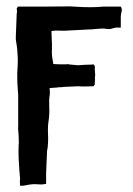

<svg xmlns="http://www.w3.org/2000/svg" viewBox="-20 -579 423 612"><path d="M183 -302Q179 -301 172.5 -301Q166 -301 162 -300L147 -299Q145 -299 142.5 -298.5Q140 -298 138 -298Q140 -284 138 -273Q136 -262 137 -238Q138 -214 135 -195Q132 -176 133 -153Q134 -139 133 -122Q132 -105 130 -98L127 -27V7Q116 9 111 9Q106 9 101 8.5Q96 8 89.5 8Q83 8 70 10Q56 13 52.5 13Q49 13 44 13Q44 4 43.5 2Q43 0 44 -10Q43 -18 42 -32.5Q41 -47 40 -63.5Q39 -80 39 -96.5Q39 -113 40 -125Q40 -133 39.5 -144Q39 -155 38 -166Q37 -170 38 -176Q38 -177 38 -192.5Q38 -208 38 -226Q38 -244 38 -259Q38 -274 38 -276Q38 -279 37 -289.5Q36 -300 35.5 -312Q35 -324 35 -334Q35 -344 35 -347Q36 -362 36.5 -374Q37 -386 36.5 -397Q36 -408 35 -420Q34 -432 31 -449Q30 -453 30.5 -464.5Q31 -476 31.5 -489.5Q32 -503 32.5 -514.5Q33 -526 33 -530Q33 -535 34 -539.5Q35 -544 33 -551L37 -558H127Q171 -558 187.5 -558.5Q204 -559 215 -558Q244 -556 266.5 -556Q289 -556 310 -558H365Q370 -550 367.5 -541.5Q365 -533 365 -525V-491H359Q349 -492 339 -488.5Q329 -485 319 -487Q308 -489 290 -487Q272 -485 261 -485L185 -481Q175 -481 165 -481.5Q155 -482 144 -480Q144 -471 144.5 -466Q145 -461 145 -451Q146 -440 145.5 -425Q145 -410 146 -399L150 -375Q151 -375 157 -374.5Q163 -374 170.5 -374Q178 -374 184 -374Q190 -374 191 -374Q196 -375 199.5 -374Q203 -373 207 -373L229 -371Q239 -372 250.5 -372.5Q262 -373 270 -373Q272 -373 274.5 -373.5Q277 -374 279 -373Q281 -372 282 -367.5Q283 -363 282 -359L283 -346Q284 -342 283 -336Q282 -330 283 -326L282 -315V-309Q278 -305 279 -304.5Q280 -304 275 -304Q269 -304 255.5 -303.5Q242 -303 228 -304Z"/></svg>

Font: Kirang Haerang
Style: Regular
Weight: 400
Version: Version 1.00